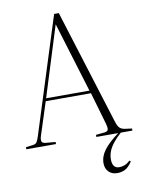

<svg xmlns="http://www.w3.org/2000/svg" viewBox="-111 -799 815 1091"><g transform="rotate(-10 296.0 -253.5)"><path d="M476 223Q445 223 426.5 204Q408 185 408 154Q408 115 435.5 78.5Q463 42 520 0H394V-12L443 -17Q463 -19 465 -31Q467 -43 461 -64L407 -250H146L85 -61Q79 -43 81.5 -31Q84 -19 104 -17L161 -12V0H-10V-12L29 -17Q46 -19 52.5 -27.5Q59 -36 67 -61L279 -730H306L513 -67Q521 -41 531.5 -30.5Q542 -20 563 -17L602 -12V0H535Q491 40 472 72.5Q453 105 453 139Q453 192 493 192Q507 192 523 186.5Q539 181 555 165L563 171Q542 202 522 212.5Q502 223 476 223ZM151 -266H401L278 -669H277Z"/></g></svg>

Font: Display Extralight
Style: Regular
Weight: 200
Designer: Latin by Veronika Burian and Jose Scaglione. Greek by Irene Vlachou. Cyrillic by Vera Evstafieva.
Foundry: TypeTogether
Version: Version 3.002